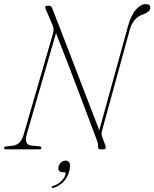

<svg xmlns="http://www.w3.org/2000/svg" viewBox="-33 -728 753 936"><path d="M97 -72Q82.5 -21.5 122.5 -18L159.5 -14.5Q169 -13.5 168.5 -7Q168.5 0 159.5 0H-1Q-13.5 0 -13 -6.5Q-12.5 -14 -1.5 -14.5L28 -17.5Q68 -21.5 82.5 -72.5L224.5 -561.5Q229 -577.5 228 -587Q227 -596.5 223 -606L188 -688Q186 -692.5 188.5 -696.2Q191 -700 196 -700H207Q214 -700 218 -694Q222 -688 226.5 -675Q245.5 -626 269.2 -565Q293 -504 318.2 -438Q343.5 -372 368.2 -308Q393 -244 414.2 -188.5Q435.5 -133 451 -93L590 -597Q605 -652.5 628.8 -680.2Q652.5 -708 678 -708Q700 -708 699.5 -689.5Q699 -670 663.5 -657.5Q615.5 -641 599.5 -582.5L464 -89.5Q462 -82.5 462.2 -74.8Q462.5 -67 467.5 -54L481.5 -17Q486 0 472.5 0H455.5Q443.5 0 444.5 -17.5Q444.5 -27 443.2 -32.2Q442 -37.5 438.5 -46.5Q420.5 -94.5 396.5 -158.2Q372.5 -222 345.5 -293.2Q318.5 -364.5 291.5 -434.8Q264.5 -505 240 -566.5ZM272.5 111.5Q259.5 111.5 254.5 103.5Q249.5 95.5 252.5 84Q256 71 265.5 63Q275 55 287 55Q300.5 55 306 67.2Q311.5 79.5 304.5 106.5Q296.5 138 275.5 159Q254.5 180 228.5 187.5Q221 190 219.5 185.5Q219.5 180 226 178.5Q249 171.5 265.5 155.2Q282 139 286.5 122Q289 111.5 280.5 111.5Z"/></svg>

Font: Fraunces 144pt Soft Thin
Style: Italic
Weight: 100
Italic angle: -16°
Version: Version 1.000;[0bf87f6ff]